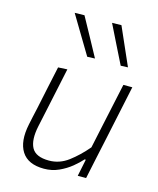

<svg xmlns="http://www.w3.org/2000/svg" viewBox="-117 -861 786 953"><g transform="rotate(15 276.0 -384.0)"><path d="M200 9.5Q117.5 9.5 85 -41.8Q52.5 -93 71.5 -184Q76 -205.5 80.2 -225Q84.5 -244.5 90.5 -271Q103.5 -334 114.8 -386.5Q126 -439 138 -494.5L185 -497Q173 -441 161.8 -387.8Q150.5 -334.5 137.5 -273.5L119 -187Q103.5 -114 124.2 -75Q145 -36 213.5 -36Q267.5 -36 313 -70.2Q358.5 -104.5 400.5 -154L426 -273.5Q439 -333.5 450.2 -386.2Q461.5 -439 473.5 -494.5H519.5Q507.5 -439 496.5 -386Q485.5 -333 472 -270.5L461.5 -220.5Q448 -159 437.2 -107.5Q426.5 -56 414.5 0H371.5L389.5 -87.5H383.5Q366.5 -68 338.8 -45.2Q311 -22.5 275.8 -6.5Q240.5 9.5 200 9.5ZM264 -583Q235 -631.5 205.8 -680Q176.5 -728.5 147.5 -777.5L197.5 -778.5Q224 -731 250.5 -682Q277 -633 303.5 -584.5ZM436 -583Q411.5 -632 387.2 -681Q363 -730 339.5 -777.5L387.5 -778.5Q408.5 -731 430 -682Q451.5 -633 473 -584.5Z"/></g></svg>

Font: Commissioner ExtraLight
Style: Italic
Weight: 200
Italic angle: -12°
Designer: Kostas Bartsokas
Foundry: Kostas Bartsokas
Version: Version 1.000; ttfautohint (v1.8.3)